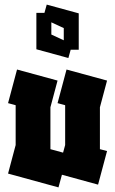

<svg xmlns="http://www.w3.org/2000/svg" viewBox="-20 -802 500 834"><path d="M234 12 15 -48 48 -172V-345L15 -354L54 -500L230 -452L199 -336V-154L254 -139L263 -172V-345L230 -354L269 -500L445 -452L414 -336V-154L445 -146L406 0L249 -43ZM277 -550 138 -588V-746H173L183 -782L322 -744V-586H287ZM203 -652 257 -627V-680L203 -705Z"/></svg>

Font: Blaka Ink
Style: Regular
Weight: 400
Designer: Mohamed Gaber
Foundry: Kief Type Foundry
Version: Version 1.003; ttfautohint (v1.8.4.7-5d5b)